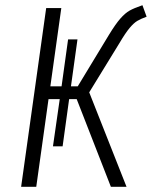

<svg xmlns="http://www.w3.org/2000/svg" viewBox="-20 -716 582 736"><path d="M438 -551 322 -362 465 0H405L274 -336H245L220 -155H183L209 -336H166L119 0H61L157 -685H215L173 -385H216L241 -565H277L252 -385H278L398 -583Q423 -624 441.5 -645Q460 -666 477 -675.5Q494 -685 526 -696L542 -652Q520 -644 506.5 -636Q493 -628 477 -609Q461 -590 438 -551Z"/></svg>

Font: Fira Sans Condensed Light
Style: Italic
Weight: 300
Width: 3
Italic angle: -8°
Designer: Carrois Corporate & Edenspiekermann AG
Foundry: Carrois Corporate GbR & Edenspiekermann AG
Version: Version 4.203